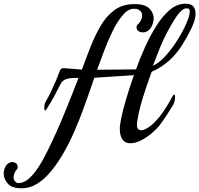

<svg xmlns="http://www.w3.org/2000/svg" viewBox="-193 -764 1071 1032"><path d="M-77 248Q-129 248 -151 223Q-173 198 -173 169Q-173 151 -165.5 135Q-158 119 -145 112Q-135 107 -127 107Q-116 107 -107 114Q-98 121 -98 133Q-98 136 -98.5 138.5Q-99 141 -100 144Q-106 149 -111.5 159Q-117 169 -119 179Q-120 181 -120 184Q-120 187 -120 189Q-120 202 -112 211Q-104 220 -94 220Q-68 220 -44 201Q-20 182 0.5 153.5Q21 125 37 96Q53 67 63 46Q109 -47 150.5 -148Q192 -249 229 -345H201Q183 -345 163.5 -339Q144 -333 133 -313Q117 -282 98.5 -247Q80 -212 57 -177Q53 -170 50 -170Q45 -170 45 -185Q45 -203 51 -215Q66 -240 80.5 -270.5Q95 -301 107 -329Q119 -357 125 -375Q130 -389 135.5 -394Q141 -399 159 -397L247 -390Q259 -422 270.5 -452.5Q282 -483 293 -511Q316 -569 346 -622Q376 -675 420.5 -708.5Q465 -742 529 -742Q566 -743 592 -731Q618 -719 630 -686Q633 -677 633 -665Q633 -645 623 -624Q613 -603 596 -595Q591 -592 585 -591Q579 -590 574 -590Q561 -590 551 -597Q541 -604 541 -617Q541 -623 544 -630Q562 -643 569 -667Q570 -671 570.5 -674Q571 -677 571 -680Q571 -700 556 -709Q550 -714 543 -715.5Q536 -717 529 -717Q496 -717 470 -686Q438 -650 412 -596.5Q386 -543 365.5 -487.5Q345 -432 329 -389L538 -391Q558 -447 585.5 -508.5Q613 -570 646.5 -623.5Q680 -677 719 -710.5Q758 -744 803 -744Q835 -744 846.5 -729Q858 -714 858 -692Q858 -671 850.5 -648.5Q843 -626 835 -610Q811 -561 783.5 -518Q756 -475 717.5 -439.5Q679 -404 622 -378Q591 -292 575 -239.5Q559 -187 553 -157.5Q547 -128 544 -109Q543 -105 543 -101Q543 -97 543 -94Q543 -64 566 -64Q580 -64 601 -77Q621 -89 639.5 -108.5Q658 -128 666 -138Q686 -164 704 -193.5Q722 -223 735 -248Q740 -256 742 -256Q748 -256 748 -239Q748 -231 745.5 -220.5Q743 -210 738 -201Q724 -177 705 -148Q686 -119 666 -92Q651 -72 624 -49Q597 -26 566 -10Q535 6 507 6Q479 6 465 -14.5Q451 -35 451 -70Q451 -75 451 -80Q451 -85 452 -90Q457 -128 469.5 -176Q482 -224 499 -277Q504 -293 511 -314Q518 -335 527 -360Q496 -358 459.5 -355.5Q423 -353 390 -351Q357 -349 335.5 -347.5Q314 -346 314 -346L285 -262Q271 -222 251.5 -169Q232 -116 207 -58.5Q182 -1 151.5 53Q121 107 85.5 151.5Q50 196 9.5 222Q-31 248 -77 248ZM629 -411Q656 -422 686.5 -453Q717 -484 746.5 -527Q776 -570 799 -617Q801 -622 808 -637Q815 -652 821 -670.5Q827 -689 827 -702Q827 -719 814 -719H807Q794 -719 776.5 -701Q759 -683 741 -653Q718 -615 700 -580Q682 -545 665.5 -504.5Q649 -464 629 -411Z"/></svg>

Font: Playball
Style: Regular
Weight: 400
Designer: Robert E. Leuschke
Foundry: Robert E. Leuschke
Version: Version 1.010